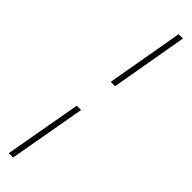

<svg xmlns="http://www.w3.org/2000/svg" viewBox="-345 -720 940 940"><g transform="rotate(45 125.0 -250.0)"><path d="M127 -350 197 -750H227L157 -350ZM21 250 92 -150H122L51 250Z"/></g></svg>

Font: Spectral SC ExtraLight
Style: Italic
Weight: 275
Italic angle: -10°
Designer: Jean-Baptiste Levee
Foundry: Production Type
Version: Version 2.001